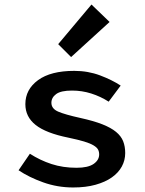

<svg xmlns="http://www.w3.org/2000/svg" viewBox="-20 -816 640 848"><path d="M303 12Q234 12 171 -10.5Q108 -33 62 -64L112 -137Q157 -108 207.5 -91.5Q258 -75 318 -75Q369 -75 393.5 -92Q418 -109 418 -134Q418 -146 413 -155.5Q408 -165 393 -174Q378 -183 351.5 -191Q325 -199 282 -208Q183 -228 137.5 -264Q92 -300 92 -356Q92 -421 148 -462Q204 -503 308 -503Q369 -503 422 -483Q475 -463 513 -438L460 -367Q424 -390 383 -403Q342 -416 298 -416Q249 -416 228 -400.5Q207 -385 207 -362Q207 -336 237 -323Q267 -310 335 -295Q394 -282 432 -267Q470 -252 492.5 -233.5Q515 -215 524 -192Q533 -169 533 -140Q533 -108 518 -80.5Q503 -53 474 -32.5Q445 -12 402 0Q359 12 303 12ZM294 -564 237 -621 384 -796 464 -719Z"/></svg>

Font: Source Code Pro Semibold
Style: Regular
Weight: 600
Monospace: yes
Designer: Paul D. Hunt, Teo Tuominen
Foundry: Adobe Systems Incorporated
Version: Version 2.030;PS 1.000;hotconv 16.6.51;makeotf.lib2.5.65220